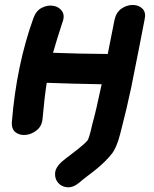

<svg xmlns="http://www.w3.org/2000/svg" viewBox="-20 -556 636 793"><path d="M309 197Q319 188 336 175L370 149Q418 111 445 75Q457 58 469 23Q476 0 485 -37Q501 -97 522 -195L554 -356Q574 -461 577 -474Q584 -504 569 -519.5Q554 -535 529.5 -535.5Q505 -536 482.5 -521Q460 -506 453 -474Q452 -468 425 -333Q303 -334 199 -338Q214 -391 237 -461Q249 -491 236.5 -509.5Q224 -528 200.5 -532Q177 -536 153 -524Q129 -512 118 -481Q48 -287 29 -52Q27 -22 45 -9Q63 4 88 1Q113 -2 133.5 -19.5Q154 -37 156 -68Q163 -149 173 -214Q278 -210 400 -208L397 -195Q377 -99 361 -42Q354 -10 348 9Q345 16 343 22Q331 37 303 59L272 83Q249 100 234 113Q209 136 207.5 159.5Q206 183 220.5 199.5Q235 216 259 217.5Q283 219 309 197Z"/></svg>

Font: Balsamiq Sans
Style: Bold Italic
Weight: 700
Italic angle: -12°
Designer: Michael Angeles
Foundry: Balsamiq SRL
Version: Version 1.020; ttfautohint (v1.8.4.7-5d5b);gftools[0.9.26]